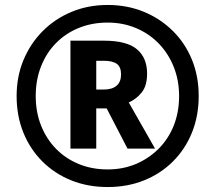

<svg xmlns="http://www.w3.org/2000/svg" viewBox="-20 -744 868 774"><path d="M264 -145V-580H399Q491 -580 532 -545.5Q573 -511 573 -447Q573 -398 551 -371Q529 -344 499 -331L605 -145H494L410 -307H368V-145ZM398 -383Q432 -383 450 -398.5Q468 -414 468 -444Q468 -474 451 -486.5Q434 -499 398 -499H368V-383ZM414 10Q334 10 267 -17Q200 -44 150.5 -93.5Q101 -143 74 -210Q47 -277 47 -357Q47 -435 74.5 -501.5Q102 -568 151.5 -618Q201 -668 268 -696Q335 -724 414 -724Q492 -724 558.5 -697Q625 -670 675.5 -620.5Q726 -571 753.5 -504Q781 -437 781 -357Q781 -277 754 -210Q727 -143 677.5 -93.5Q628 -44 561 -17Q494 10 414 10ZM414 -61Q476 -61 528 -83Q580 -105 619.5 -144.5Q659 -184 680.5 -238Q702 -292 702 -357Q702 -420 680.5 -474Q659 -528 620.5 -568Q582 -608 529 -630.5Q476 -653 414 -653Q351 -653 298 -631.5Q245 -610 206 -570.5Q167 -531 145.5 -476.5Q124 -422 124 -357Q124 -292 145.5 -238Q167 -184 205.5 -144.5Q244 -105 297 -83Q350 -61 414 -61Z"/></svg>

Font: Noto Sans Cham ExtraBold
Style: Regular
Weight: 800
Version: Version 2.002